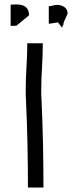

<svg xmlns="http://www.w3.org/2000/svg" viewBox="-20 -845 325 866"><path d="M106 1Q106 -91 104 -191.5Q102 -292 97 -398Q96 -407 96 -417Q96 -427 96 -436Q96 -490 99.5 -544.5Q103 -599 103 -650H173Q173 -597 169.5 -542Q166 -487 166 -436Q166 -426 166 -417.5Q166 -409 167 -401Q172 -295 174 -193Q176 -91 176 1ZM28 -728V-824Q29 -824 37 -824.5Q45 -825 54 -825Q111 -825 111 -776L54 -729Q46 -729 39 -728.5Q32 -728 28 -728ZM263 -733Q263 -719 259 -722Q255 -725 249.5 -734Q244 -743 239 -744Q240 -744 231.5 -742.5Q223 -741 213 -739.5Q203 -738 200 -738V-817Q209 -817 223 -821Q237 -825 253 -821Q285 -812 285 -783L269 -748Q269 -747 269 -747V-748Q270 -749 270 -750Q270 -751 270 -752ZM266 -732Q266 -733 263 -733L269 -747Q267 -740 266.5 -737Q266 -734 266 -732Z"/></svg>

Font: Syne Tactile
Style: Regular
Weight: 400
Designer: Lucas Descroix
Foundry: Bonjour Monde
Version: Version 2.100; ttfautohint (v1.8.3)